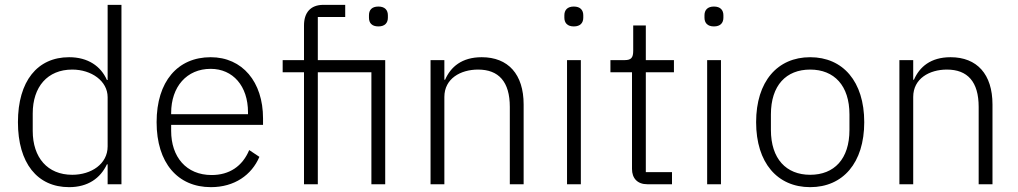

<svg xmlns="http://www.w3.org/2000/svg" viewBox="-20 -760 4200 792"><path d="M424 0H481V-740H424V-430H421C396 -487 343 -524 265 -524C134 -524 54 -425 54 -256C54 -87 134 12 265 12C343 12 394 -25 421 -82H424ZM278 -39C176 -39 115 -110 115 -220V-292C115 -402 176 -473 278 -473C357 -473 424 -426 424 -359V-156C424 -84 357 -39 278 -39Z M850 12C947 12 1018 -38 1050 -113L1008 -141C980 -74 926 -38 853 -38C748 -38 686 -113 686 -220V-245H1065V-272C1065 -422 980 -524 849 -524C713 -524 626 -424 626 -256C626 -88 713 12 850 12ZM849 -476C941 -476 1003 -405 1003 -297V-289H686V-294C686 -402 750 -476 849 -476Z M1234 0H1291V-462H1512V0H1569V-512H1291V-690H1404V-740H1314C1260 -740 1234 -707 1234 -655V-512H1146V-462H1234ZM1541 -651C1568 -651 1580 -666 1580 -687V-697C1580 -718 1568 -733 1541 -733C1513 -733 1502 -718 1502 -697V-687C1502 -666 1513 -651 1541 -651Z M1813 0V-360C1813 -436 1880 -473 1952 -473C2037 -473 2083 -423 2083 -319V0H2140V-329C2140 -454 2076 -524 1967 -524C1885 -524 1839 -484 1816 -431H1813V-512H1756V0Z M2347 -651C2374 -651 2386 -666 2386 -687V-697C2386 -718 2374 -733 2347 -733C2320 -733 2308 -718 2308 -697V-687C2308 -666 2320 -651 2347 -651ZM2319 0H2376V-512H2319Z M2752 0V-50H2644V-462H2760V-512H2644V-655H2592V-551C2592 -522 2584 -512 2556 -512H2498V-462H2587V-63C2587 -25 2609 0 2650 0Z M2925 -651C2952 -651 2964 -666 2964 -687V-697C2964 -718 2952 -733 2925 -733C2898 -733 2886 -718 2886 -697V-687C2886 -666 2898 -651 2925 -651ZM2897 0H2954V-512H2897Z M3322 12C3457 12 3545 -88 3545 -256C3545 -424 3457 -524 3322 -524C3187 -524 3099 -424 3099 -256C3099 -88 3187 12 3322 12ZM3322 -39C3223 -39 3160 -105 3160 -224V-288C3160 -408 3223 -473 3322 -473C3421 -473 3484 -407 3484 -288V-224C3484 -104 3421 -39 3322 -39Z M3747 0V-360C3747 -436 3814 -473 3886 -473C3971 -473 4017 -423 4017 -319V0H4074V-329C4074 -454 4010 -524 3901 -524C3819 -524 3773 -484 3750 -431H3747V-512H3690V0Z"/></svg>

Font: IBM Plex Arabic Light
Style: Regular
Weight: 300
Designer: Mike Abbink, Paul van der Laan, Pieter van Rosmalen, Wael Morcos, Khajak Apelian
Foundry: Bold Monday
Version: Version 1.0